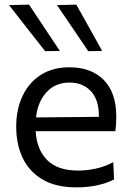

<svg xmlns="http://www.w3.org/2000/svg" viewBox="-20 -798 568 829"><path d="M310 11Q221 11 163.5 -23Q106 -57 78 -116Q50 -175 50 -251Q50 -326 77.5 -384Q105 -442 156.5 -474.8Q208 -507.5 279.5 -507.5Q373.5 -507.5 427.8 -453Q482 -398.5 482 -294.5Q482 -258 478 -231.5H134Q138.5 -152.5 183.5 -107Q228.5 -61.5 318 -61.5Q353 -61.5 393.5 -70Q434 -78.5 469 -98L472.5 -23.5Q444 -8 402 1.5Q360 11 310 11ZM280.5 -441.5Q219 -441.5 180.8 -399.8Q142.5 -358 135.5 -291L407 -293.5Q407 -295 407 -297.5Q407 -368 372 -404.8Q337 -441.5 280.5 -441.5ZM175 -577Q136.5 -626 97.5 -675.5Q58.5 -725 19 -776L105.5 -778Q138 -728.5 171.5 -678.5Q205 -628.5 238.5 -578ZM361 -577Q328 -626 294.5 -675.5Q260.5 -725 226 -776L309.5 -778Q337 -728.5 365 -679Q393 -629 421 -578Z"/></svg>

Font: Heraclito
Style: Regular
Weight: 400
Designer: Kostas Bartsokas (font) & Cristiano Sobral (main changes)
Foundry: Kostas Bartsokas (font) & Cristiano Sobral (main changes)
Version: Version 1.00;July 8, 2020;FontCreator 13.0.0.2655 64-bit